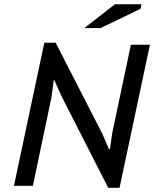

<svg xmlns="http://www.w3.org/2000/svg" viewBox="-20 -872 724 901"><path d="M45.4 0ZM271 -416 235.4 -494.6H231.9L221.7 -416L134.3 0H45.4L188 -671.4H241.2L459.5 -245.6L491.2 -172.9H496.1L506.3 -245.6L594.2 -662.1H683.6L541 9.3H487.8ZM519.5 -852.1H644L639.2 -830.6L452.1 -740.2H375.5Z"/></svg>

Font: PT Astra Sans
Style: Italic
Weight: 400
Italic angle: -16°
Designer: A.Korolkova, I. Chaeva
Foundry: ParaType Ltd
Version: Version 1.001; ttfautohint (v1.6)